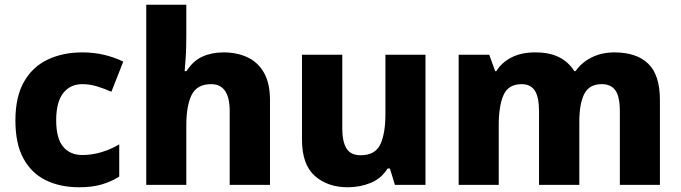

<svg xmlns="http://www.w3.org/2000/svg" viewBox="-20 -780 2871 810"><path d="M314 10Q233 10 172.5 -20Q112 -50 78.5 -112Q45 -174 45 -272Q45 -372 81.5 -435.5Q118 -499 182 -529Q246 -559 327 -559Q376 -559 420 -548.5Q464 -538 500 -520L450 -393Q418 -407 388 -416Q358 -425 327 -425Q276 -425 246.5 -387Q217 -349 217 -273Q217 -196 246.5 -161Q276 -126 327 -126Q368 -126 408 -138Q448 -150 483 -171V-35Q450 -14 409.5 -2Q369 10 314 10Z M766 -628Q766 -575 763.5 -538Q761 -501 759 -480H767Q794 -523 833.5 -541Q873 -559 923 -559Q979 -559 1023.5 -538.5Q1068 -518 1093.5 -473.5Q1119 -429 1119 -358V0H949V-311Q949 -425 871 -425Q811 -425 788.5 -379.5Q766 -334 766 -250V0H597V-760H766Z M1775 -549V0H1646L1625 -69H1615Q1589 -27 1544 -8.5Q1499 10 1447 10Q1362 10 1308 -38Q1254 -86 1254 -191V-549H1424V-238Q1424 -182 1442 -153.5Q1460 -125 1501 -125Q1562 -125 1584 -170Q1606 -215 1606 -300V-549Z M2572 -559Q2665 -559 2714.5 -511.5Q2764 -464 2764 -358V0H2595V-310Q2595 -373 2576 -399Q2557 -425 2519 -425Q2466 -425 2445 -384Q2424 -343 2424 -266V0H2254V-310Q2254 -371 2236 -398Q2218 -425 2181 -425Q2125 -425 2104.5 -379.5Q2084 -334 2084 -250V0H1915V-549H2044L2069 -480H2074Q2096 -516 2137.5 -537.5Q2179 -559 2238 -559Q2299 -559 2339 -538.5Q2379 -518 2403 -480H2408Q2435 -518 2477.5 -538.5Q2520 -559 2572 -559Z"/></svg>

Font: Noto Sans Thai Looped ExtraBold
Style: Regular
Weight: 800
Designer: Sasikarn Vongin, Ben Mitchell
Foundry: The Fontpad Ltd
Version: Version 1.001; ttfautohint (v1.8.4.7-5d5b)